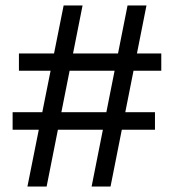

<svg xmlns="http://www.w3.org/2000/svg" viewBox="-20 -680 634 700"><path d="M314 0 445 -660H514L383 0ZM26 -207V-271H545V-207ZM80 0 212 -660H281L150 0ZM49 -422V-485H568V-422Z"/></svg>

Font: Bricolage Grotesque 24pt Light
Style: Regular
Weight: 300
Designer: Mathieu Triay
Foundry: Atelier Triay
Version: Version 1.001;gftools[0.9.33.dev8+g029e19f]